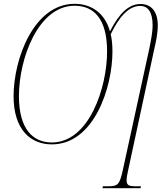

<svg xmlns="http://www.w3.org/2000/svg" viewBox="-20 -744 873 1004"><path d="M251 11C472 11 568 -287 568 -475C568 -509 565 -539 559 -565C599 -648 649 -713 713 -713C755 -713 778 -679 778 -612C778 -572 768 -527 761 -491L623 142C606 219 598 230 548 230H518L516 240H715L717 230H688C655 230 642 225 642 199C642 186 645 168 651 142L787 -489C795 -524 805 -567 805 -612C805 -682 772 -723 715 -723C653 -723 603 -674 555 -580C526 -683 450 -724 370 -724C157 -724 51 -436 51 -241C51 -66 140 11 251 11ZM251 1C153 1 79 -68 79 -241C79 -438 180 -714 370 -714C470 -714 540 -647 540 -475C540 -286 446 1 251 1Z"/></svg>

Font: Noto Serif Display Condensed Thin
Style: Italic
Weight: 100
Width: 3
Italic angle: -12°
Designer: Monotype Design Team
Foundry: Monotype Imaging Inc.
Version: Version 2.009